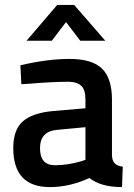

<svg xmlns="http://www.w3.org/2000/svg" viewBox="-20 -751 547 782"><path d="M436 -346V-118Q437 -96 447.5 -85.5Q458 -75 480 -72L477 11Q391 11 344 -26Q264 11 183 11Q34 11 34 -148Q34 -224 74.5 -258Q115 -292 199 -299L328 -310V-346Q328 -386 310.5 -402Q293 -418 259 -418Q195 -418 99 -410L67 -408L63 -485Q172 -511 263.5 -511Q355 -511 395.5 -471.5Q436 -432 436 -346ZM212 -222Q143 -216 143 -147Q143 -78 204 -78Q254 -78 310 -94L328 -100V-233ZM88 -585 213 -731H282L409 -585H307L249 -661L191 -585Z"/></svg>

Font: TitilliumWeb-SemiBold
Style: SemiBold
Weight: 600
Version: Version 1.001;PS 57.000;hotconv 1.0.70;makeotf.lib2.5.55311